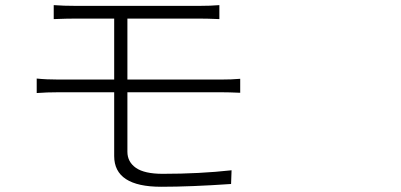

<svg xmlns="http://www.w3.org/2000/svg" viewBox="-20 -715 1540 738"><path d="M829.1 -360.4H469.7V-131.8Q469.7 -92.8 502.4 -69.8Q535.2 -46.9 605.5 -46.9Q747.1 -46.9 870.1 -60.5L868.2 -7.8Q712.9 2.9 599.6 2.9Q418.9 2.9 418.9 -115.2V-360.4H206.1Q160.2 -360.4 121.1 -357.4V-413.1Q157.2 -409.2 206.1 -409.2H418.9V-643.6H273.4Q237.3 -643.6 186.5 -641.6V-695.3Q224.6 -692.4 273.4 -692.4H744.1Q789.1 -692.4 823.2 -695.3V-641.6Q776.4 -643.6 744.1 -643.6H469.7V-409.2H828.1Q871.1 -409.2 903.3 -412.1V-358.4Q860.4 -360.4 829.1 -360.4Z"/></svg>

Font: Bpmf Zihi Sans Light
Style: Light
Weight: 300
Foundry: But Ko
Version: Version 1.320